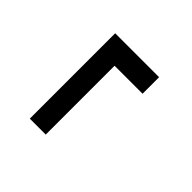

<svg xmlns="http://www.w3.org/2000/svg" viewBox="-11 -584 649 649"><g transform="rotate(-45 314.0 -259.0)"><path d="M430.7 -153.8V-287.6H101.6V-363.8H509.8V-153.8Z"/></g></svg>

Font: Inter Display
Style: Regular
Weight: 400
Designer: Rasmus Andersson
Foundry: rsms
Version: Version 4.001;git-9221beed3